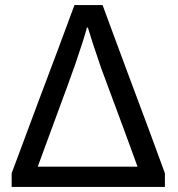

<svg xmlns="http://www.w3.org/2000/svg" viewBox="-20 -710 702 758"><path d="M26 -26Q27 -29 136 -321Q213 -524 274 -690H385Q398 -655 423.5 -585.5Q449 -516 489 -409Q580 -167 631 -26V28H26ZM523 -52Q493 -136 379 -442Q339 -559 327 -601H323Q314 -564 277 -456Q266 -423 179 -188L129 -52Z"/></svg>

Font: LINE Seed Sans KR Regular
Style: Regular
Weight: 400
Designer: LINE VX Design & Sandoll Inc & Dalton Maag Ltd
Foundry: Sandoll Inc.
Version: Version 1.000